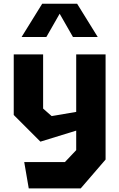

<svg xmlns="http://www.w3.org/2000/svg" viewBox="-20 -842 660 1062"><path d="M139 200H426.5L564 40.5V-541H401.5V-223L265.5 -200L218.5 -241.5V-541H56V-206L203.5 -58.5L401.5 -119.5V-11.5L339 54.5H114ZM99.5 -637.5H236.5L310 -766L383.5 -637.5H520.5L406.5 -821.5H213.5Z"/></svg>

Font: Monaspace Krypton ExtraBold
Style: Regular
Weight: 800
Designer: Riley Cran & the Lettermatic Team
Foundry: Lettermatic
Version: Version 1.101 (Monaspace Krypton)